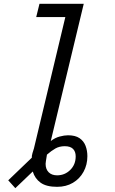

<svg xmlns="http://www.w3.org/2000/svg" viewBox="-20 -790 600 1002"><path d="M278 185Q222 185 192 163.5Q162 142 151 105L60 192L23 151L146 33Q145 25 149.5 9Q154 -7 157 -15L321 -701H169L186 -770H417L245 -54Q267 -71 291.5 -77.5Q316 -84 335 -84Q373 -84 395 -69Q417 -54 426.5 -29Q436 -4 436 25Q436 70 416 106.5Q396 143 360.5 164Q325 185 278 185ZM278 125Q318 125 346.5 97Q375 69 375 26Q375 1 361 -13Q347 -27 318 -27Q290 -27 269 -15Q248 -3 225 17Q221 42 219.5 51.5Q218 61 218 65Q218 93 234 109Q250 125 278 125Z"/></svg>

Font: Ubuntu Sans Mono
Style: Italic
Weight: 400
Italic angle: -13.5°
Monospace: yes
Designer: Dalton Maag Ltd
Foundry: Dalton Maag Ltd
Version: Version 1.006